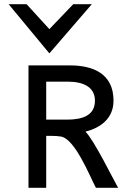

<svg xmlns="http://www.w3.org/2000/svg" viewBox="-20 -890 601 910"><path d="M214 -637 415 -870H327L214 -752L106 -870H21ZM312 -580H115V0H199V-246H225C240 -246 256 -245 268 -243C335 -233 405 -56 433 -3L435 0H540L536 -7C521 -32 426 -226 385 -266C456 -284 518 -328 518 -413C518 -541 421 -580 312 -580ZM298 -323H199V-503H302C377 -503 430 -476 430 -413C430 -345 375 -323 298 -323Z"/></svg>

Font: Charger
Style: Bd
Weight: 400
Designer: Jasper
Foundry: Cannot Into Space Fonts
Version: Version 0.98